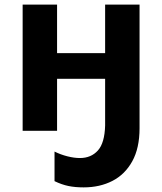

<svg xmlns="http://www.w3.org/2000/svg" viewBox="-20 -566 702 831"><path d="M584 -11Q584 75 552.5 132Q521 189 466.5 217Q412 245 342 245Q305 245 276 239Q247 233 216 218V90Q242 103 271.5 110.5Q301 118 326 118Q374 118 403.5 85.5Q433 53 435 -23V-225H227V0H78V-546H227V-336H435V-546H584Z"/></svg>

Font: RS Noto Sans
Style: Bold
Weight: 700
Designer: Monotype Design Team
Foundry: Monotype Imaging Inc.
Version: Version 3.10